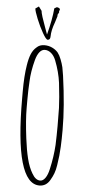

<svg xmlns="http://www.w3.org/2000/svg" viewBox="-65 -1022 498 1079"><g transform="rotate(5 184.0 -482.5)"><path d="M61 -460V-500Q61 -584 71 -646Q77 -685 87.5 -710Q98 -735 116 -750Q133 -767 160 -767Q184 -767 204 -757.5Q224 -748 237 -733Q248 -719 257 -696Q266 -673 271 -652L279 -605Q303 -434 303 -302V-299Q303 -249 301 -207Q299 -157 290 -102Q286 -75 278.5 -55Q271 -35 259 -15Q238 21 200 21Q61 21 61 -460ZM251 -77Q267 -147 271 -214Q273 -268 273 -319V-323L272 -423Q270 -477 260 -563Q252 -624 227 -688Q217 -713 200.5 -727Q184 -741 165 -741Q148 -741 135 -725Q122 -709 114 -680Q96 -613 94 -556Q91 -507 91 -455V-406Q91 -339 104 -236Q112 -171 124 -123Q136 -75 156 -42Q176 -7 202 -7Q218 -7 231 -25.5Q244 -44 251 -77ZM91 -968 110 -981 127 -958Q127 -950 135 -924Q145 -896 154.5 -868Q164 -840 169 -828Q192 -915 197 -978L211 -986Q229 -983 229 -974Q229 -973 225 -963L226 -958L218 -943L219 -937L208 -901Q190 -853 190 -820Q190 -799 175 -799Q166 -799 146 -834Q126 -869 109 -911Q92 -953 91 -968Z"/></g></svg>

Font: Amatic SC
Style: Regular
Weight: 400
Designer: Multiple Designers
Foundry: Vernon Adams
Version: Version 2.505